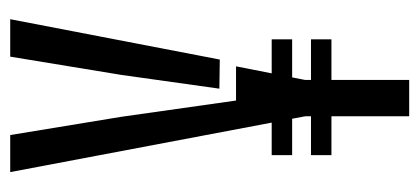

<svg xmlns="http://www.w3.org/2000/svg" viewBox="-248 -592 840 385"><g transform="rotate(-90 172.5 -400.0)"><path d="M53.4 -155.9V-196.9H285.6V-155.9ZM53.4 -234.7V-275.7H285.6V-234.7ZM131.3 0V-207.7V-208.7L19.4 -800H93.7L130.4 -576.6L162.9 -347.2H231.5L204.2 -208.7V-207.7V0ZM186.7 -380.6 214.2 -576.6 250.9 -800H326L245.1 -379.8Z"/></g></svg>

Font: Big Shoulders Stencil Thin
Style: Regular
Weight: 100
Designer: Patric King
Foundry: XO Type Co
Version: Version 2.001